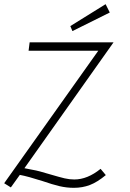

<svg xmlns="http://www.w3.org/2000/svg" viewBox="-32 -887 625 920"><path d="M439 -644H105L110 -684H512L85 -81L126 -73Q151 -69 210 -51Q254 -38 277.5 -32.5Q301 -27 324 -27Q387 -27 450 -78L475 -48Q434 -14 398.5 -0.5Q363 13 322 13Q287 13 253 5Q219 -3 173 -19Q101 -42 63 -49L20 11L-12 -9ZM305 -762 474 -867 494 -827 315 -738Z"/></svg>

Font: Bellota Light
Style: Italic
Weight: 300
Italic angle: -7.5°
Designer: Kemie Guaida
Foundry: Kemie Guaida
Version: Version 4.001